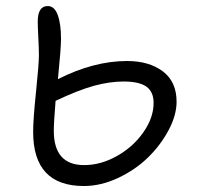

<svg xmlns="http://www.w3.org/2000/svg" viewBox="-20 -687 655 636"><path d="M257.8 -70.8Q89.8 -70.8 89.8 -250Q89.8 -292 99.4 -383.8Q108.9 -475.6 108.9 -503.9Q108.9 -525.9 106.9 -563.7Q105 -601.6 105 -615.2Q105 -667 138.2 -667Q160.2 -667 171.1 -637.7Q182.1 -608.4 182.1 -558.1Q182.1 -527.3 171.9 -424.8Q290.5 -484.9 400.9 -484.9Q473.6 -484.9 519.3 -450.7Q564.9 -416.5 564.9 -350.1Q564.9 -305.2 538.3 -255.4Q511.7 -205.6 469.7 -164.8Q427.7 -124 370.8 -97.4Q314 -70.8 257.8 -70.8ZM158.2 -253.9Q158.2 -140.1 258.8 -140.1Q314 -140.1 367.7 -170.4Q421.4 -200.7 455.1 -249Q488.8 -297.4 488.8 -346.2Q488.8 -382.8 465.1 -399.9Q441.4 -417 389.2 -417Q344.2 -417 293 -403.3Q241.7 -389.6 164.1 -353Q158.2 -280.8 158.2 -253.9Z"/></svg>

Font: Shantell Sans Irregular Bouncy
Style: Regular
Weight: 300
Designer: Stephen Nixon, Anya Danilova, Shantell Martin
Foundry: Arrow Type
Version: Version 1.006;[9816181b4]